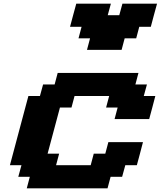

<svg xmlns="http://www.w3.org/2000/svg" viewBox="-20 -1020 871 1040"><path d="M125 0H562.5L579.1 -62.5H641.6L658.7 -125H721.2Q727.1 -145.5 738 -187.3Q749 -229 754.4 -250H566.9L550.3 -187.5H487.8L471.2 -125H283.7L300.3 -187.5H237.8Q249 -229 271.2 -312.3Q293.5 -395.5 304.7 -437.5H367.2L383.8 -500H571.3L554.7 -437.5H617.2L600.6 -375H788.1Q793.9 -395.5 804.9 -437.3Q815.9 -479 821.3 -500H758.8L775.9 -562.5H713.4L730 -625H292.5L275.9 -562.5H213.4L196.3 -500H133.8Q117.2 -437.5 83.7 -312.5Q50.3 -187.5 33.7 -125H96.2L79.1 -62.5H141.6ZM451.2 -750H638.7L655.3 -812.5H717.8L734.4 -875H796.9Q802.2 -896 813.5 -937.5Q824.7 -979 830.6 -1000H643.1L626 -937.5H563.5L580.6 -1000H393.1Q387.2 -979 376 -937.3Q364.7 -895.5 359.4 -875H421.9L405.3 -812.5H467.8Z"/></svg>

Font: Faithful 32x
Style: SemiboldOblique
Weight: 400
Foundry: Faithful Resource Pack
Version: Version 1.0; January 27, 2023